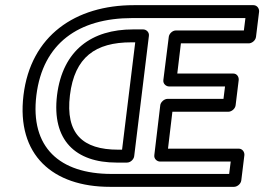

<svg xmlns="http://www.w3.org/2000/svg" viewBox="-20 -699 1024 744"><path d="M121 -330C146 -531 284 -629 493 -629H931L925 -581H662C647 -581 635 -567 634 -556L613 -389C611 -374 624 -364 635 -364H852L846 -316H630C615 -316 602 -302 601 -291L578 -98C576 -83 589 -73 600 -73H874L868 -25H412C211 -25 96 -128 121 -330ZM71 -330C43 -98 185 25 406 25H887C898 25 913 15 915 0L927 -98C928 -109 920 -123 905 -123H631L648 -266H865C876 -266 891 -276 893 -291L905 -389C906 -400 899 -414 884 -414H667L681 -531H944C955 -531 970 -541 972 -556L984 -654C985 -665 977 -679 962 -679H499C272 -679 99 -561 71 -330ZM201 -330C180 -155 273 -69 432 -69H472C487 -69 499 -83 500 -94L557 -560C559 -575 546 -585 535 -585H495C337 -585 223 -506 201 -330ZM251 -330C269 -478 350 -535 489 -535H504L453 -119H438C300 -119 233 -181 251 -330Z"/></svg>

Font: Falling Sky
Style: ExtOuObl
Weight: 400
Designer: Paul D. Hunt
Foundry: Adobe Systems Incorporated
Version: Version 1.02